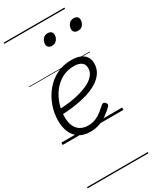

<svg xmlns="http://www.w3.org/2000/svg" viewBox="-303 -974 1192 1439"><g transform="rotate(-30 293.0 -255.0)"><path d="M233 19Q173 19 135 -6.5Q97 -32 79 -75Q61 -118 61 -172Q61 -239 83.5 -301Q106 -363 147 -412.5Q188 -462 245 -490.5Q302 -519 373 -519Q420 -519 451 -505Q482 -491 496.5 -467.5Q511 -444 511 -413Q511 -367 487.5 -332Q464 -297 423 -272Q382 -247 329 -231.5Q276 -216 217 -208Q158 -200 98 -198L111 -243Q162 -245 211.5 -252Q261 -259 304.5 -272Q348 -285 382 -303.5Q416 -322 435 -347Q454 -372 454 -403Q454 -437 431.5 -453.5Q409 -470 366 -470Q308 -470 261.5 -444Q215 -418 183 -375Q151 -332 134 -279.5Q117 -227 117 -173Q117 -124 132.5 -92.5Q148 -61 175.5 -45.5Q203 -30 239 -30Q277 -30 307 -43Q337 -56 361 -75.5Q385 -95 404 -113Q414 -121 421.5 -120Q429 -119 436 -112Q443 -105 445 -96.5Q447 -88 438 -79Q415 -55 383 -32Q351 -9 313.5 5Q276 19 233 19ZM303 -683Q286 -683 274.5 -692Q263 -701 263 -719Q263 -743 278 -762.5Q293 -782 320 -782Q338 -782 349.5 -773Q361 -764 361 -745Q361 -722 346 -702.5Q331 -683 303 -683ZM529 -683Q511 -683 499.5 -692Q488 -701 488 -719Q488 -743 503 -762.5Q518 -782 546 -782Q563 -782 574.5 -773Q586 -764 586 -745Q586 -722 571.5 -702.5Q557 -683 529 -683ZM0 365H526V375H0ZM0 -20H526V0H0ZM0 -505H526V-500H0ZM0 -885H526V-875H0Z"/></g></svg>

Font: Playwrite DK Uloopet Guides
Style: Regular
Weight: 400
Designer: Veronika Burian, José Scaglione
Foundry: TypeTogether
Version: Version 1.003